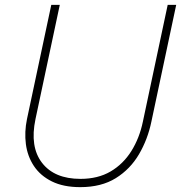

<svg xmlns="http://www.w3.org/2000/svg" viewBox="-20 -760 745 790"><path d="M310 10Q241 10 193.5 -13.5Q146 -37 119.5 -77Q93 -117 86.5 -167Q80 -217 91 -270L191 -740H226L126 -270Q102 -156 153 -90Q204 -24 311 -24Q383 -24 435 -54.5Q487 -85 520.5 -138.5Q554 -192 568 -260L670 -740H705L603 -260Q588 -187 552 -125.5Q516 -64 456.5 -27Q397 10 310 10Z"/></svg>

Font: Be Vietnam Pro Thin
Style: Italic
Weight: 100
Italic angle: -12°
Designer: Lam Bao, Tony Le, Vietanh Nguyen
Foundry: Yellow Type Foundry
Version: Version 1.002; ttfautohint (v1.8.3)